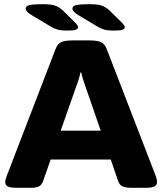

<svg xmlns="http://www.w3.org/2000/svg" viewBox="-20 -895 775 917"><path d="M63 2Q28 2 16.5 -5Q5 -12 5 -25Q5 -37 13 -57L245 -660Q255 -686 273 -694Q291 -702 329 -702H406Q444 -702 462 -694Q480 -686 490 -660L723 -57Q730 -38 730 -25Q730 -12 718 -5Q706 2 676 2H609Q583 2 567 -4Q551 -10 544 -31L509 -133H222L186 -31Q179 -11 165.5 -4.5Q152 2 126 2ZM345 -485 270 -271H461L387 -485Q382 -500 376.5 -516.5Q371 -533 368 -549H364Q361 -533 356 -516.5Q351 -500 345 -485ZM304 -749Q270 -749 253.5 -754Q237 -759 221 -769L134 -821Q117 -831 110 -839Q103 -847 103 -854Q103 -867 122.5 -871Q142 -875 184 -875Q226 -875 245 -867.5Q264 -860 280 -845L338 -788Q347 -779 350 -773.5Q353 -768 353 -764Q353 -758 343 -753.5Q333 -749 304 -749ZM527 -749Q493 -749 476.5 -754Q460 -759 444 -769L357 -821Q340 -831 333 -839Q326 -847 326 -854Q326 -867 345.5 -871Q365 -875 407 -875Q449 -875 468 -867.5Q487 -860 503 -845L561 -788Q570 -779 573 -773.5Q576 -768 576 -764Q576 -758 566 -753.5Q556 -749 527 -749Z"/></svg>

Font: Asap Expanded ExtraBold
Style: Regular
Weight: 800
Width: 7
Designer: Pablo Cosgaya
Foundry: Omnibus-Type
Version: Version 3.001; ttfautohint (v1.8.4.7-5d5b)